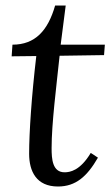

<svg xmlns="http://www.w3.org/2000/svg" viewBox="-20 -661 404 692"><path d="M216.8 -641.1H178.7C152.8 -550.8 106.9 -500 24.9 -500L22 -458L110.8 -459C93.8 -314.9 85 -182.1 85 -106.9C85 -43.9 110.8 11.2 189 11.2C252.9 11.2 293.9 -24.9 333 -92.8L307.1 -109.9C269 -45.9 231.9 -40 212.9 -40C168.9 -40 166 -87.9 166 -127C166 -215.8 183.1 -348.1 194.8 -460L355 -462.4L357.9 -500H198.7Z"/></svg>

Font: Lora Italic
Style: Regular
Weight: 400
Italic angle: -3°
Designer: Olga Karpushina, Alexei Vanyashin
Foundry: Cyreal
Version: Version 1.011;PS 001.011;hotconv 1.0.70;makeotf.lib2.5.58329